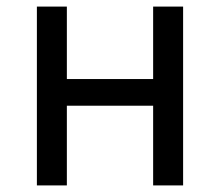

<svg xmlns="http://www.w3.org/2000/svg" viewBox="-20 -563 668 583"><path d="M92 -543V0H183V-242H445V0H536V-543H445V-323H183V-543Z"/></svg>

Font: Noto Sans KR Regular
Style: Regular
Weight: 400
Designer: Ryoko NISHIZUKA  (kana & ideographs); Paul D. Hunt (Latin, Greek & Cyrillic); Wenlong ZHANG  (bopomofo); Sandoll Communi
Foundry: Adobe Systems Incorporated
Version: Version 1.004;PS 1.004;hotconv 1.0.82;makeotf.lib2.5.63406